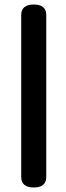

<svg xmlns="http://www.w3.org/2000/svg" viewBox="-20 -823 292 851"><path d="M185 -39Q185 8 130 8Q74 8 74 -39V-756Q74 -803 130 -803Q185 -803 185 -756Z"/></svg>

Font: Gugi
Style: Regular
Weight: 400
Designer: HBKIM, TJKIM
Foundry: TAE System & Typefaces Co.
Version: Version 3.00